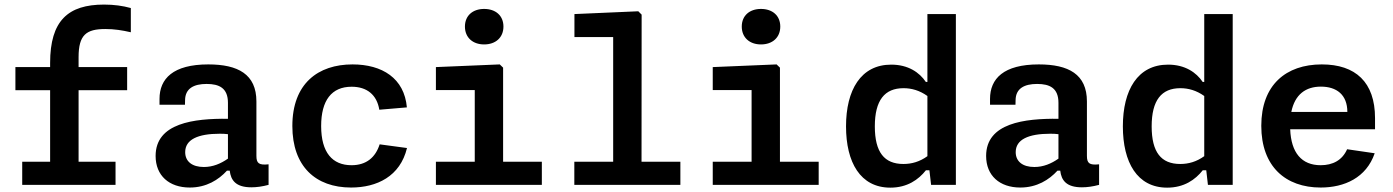

<svg xmlns="http://www.w3.org/2000/svg" viewBox="-20 -828 6240 860"><path d="M566 -683.5V-792C530 -802 490.5 -807.5 446 -807.5C285 -807.5 204.5 -735.5 204.5 -546V-527.5H49V-424H204.5V-103.5H79.5V0H497.5V-103.5H332V-424H549.5V-527.5H332V-572C332 -672 366.5 -698 452 -698C491.5 -698 527 -692.5 566 -683.5Z M913 -539.5C755 -539.5 694.5 -475.5 694.5 -385V-359H808.5L809 -379.5C809.5 -432 848.5 -452 905.5 -452C962 -452 1001 -433.5 1001 -367.5V-296C849.5 -297.5 677 -277.5 677 -129.5C677 -41.5 737.5 12 830 12C904.5 12 959 -22.5 996.5 -63.5H1009C1014 -20.5 1036 11 1106 11C1129.5 11 1155 7.5 1183 0V-92C1139.5 -87.5 1128.5 -96.5 1128.5 -130V-373.5C1128.5 -495.5 1046 -539.5 913 -539.5ZM809.5 -146.5C809.5 -203 866 -229 965 -229C977.5 -229 989.5 -228.5 1001 -227V-117.5C969 -95 933.5 -80 893 -80C841 -80 809.5 -104.5 809.5 -146.5Z M1803 -165 1680.5 -181.5C1662 -123.5 1621.5 -88 1554.5 -88C1469 -88 1418.5 -144.5 1418.5 -263.5C1418.5 -378 1465 -439.5 1555 -439.5C1623.5 -439.5 1668 -403.5 1679 -336.5L1802.5 -347C1791 -477.5 1692 -539.5 1559 -539.5C1405 -539.5 1289.5 -454 1289.5 -263.5C1289.5 -83 1393.5 12 1552.5 12C1668 12 1772.5 -38 1803 -165Z M1932.5 0H2407V-103.5H2233.5V-525L2218.5 -539.5L1932.5 -527.5V-424.5H2106.5V-103.5H1932.5ZM2148.5 -629C2200 -629 2235 -660 2235 -709C2235 -758 2200 -788 2148.5 -788C2097.5 -788 2062.5 -758 2062.5 -709C2062.5 -660 2097.5 -629 2148.5 -629Z M2552.5 0H3027.5V-103.5H2853.5L2854 -762.5L2839 -777.5L2553 -765V-662H2726.5V-103.5H2552.5Z M3172.5 0H3647V-103.5H3473.5V-525L3458.5 -539.5L3172.5 -527.5V-424.5H3346.5V-103.5H3172.5ZM3388.5 -629C3440 -629 3475 -660 3475 -709C3475 -758 3440 -788 3388.5 -788C3337.5 -788 3302.5 -758 3302.5 -709C3302.5 -660 3337.5 -629 3388.5 -629Z M3769.5 -262C3769.5 -101 3833.5 12.5 3968 12.5C4043.5 12.5 4094 -23 4127.5 -65.5H4143L4150.5 0H4261.5V-765H4134V-461H4127C4098.5 -503.5 4048 -538.5 3972 -538.5C3835.5 -538.5 3769.5 -424.5 3769.5 -262ZM3898.5 -262C3898.5 -379 3942.5 -433 4027 -433C4063 -433 4099 -423 4134 -398V-128.5C4099.5 -103.5 4063.5 -93.5 4026.5 -93.5C3941 -93.5 3898.5 -146 3898.5 -262Z M4633 -539.5C4475 -539.5 4414.5 -475.5 4414.5 -385V-359H4528.5L4529 -379.5C4529.5 -432 4568.5 -452 4625.5 -452C4682 -452 4721 -433.5 4721 -367.5V-296C4569.5 -297.5 4397 -277.5 4397 -129.5C4397 -41.5 4457.5 12 4550 12C4624.5 12 4679 -22.5 4716.5 -63.5H4729C4734 -20.5 4756 11 4826 11C4849.5 11 4875 7.5 4903 0V-92C4859.5 -87.5 4848.5 -96.5 4848.5 -130V-373.5C4848.5 -495.5 4766 -539.5 4633 -539.5ZM4529.5 -146.5C4529.5 -203 4586 -229 4685 -229C4697.5 -229 4709.5 -228.5 4721 -227V-117.5C4689 -95 4653.5 -80 4613 -80C4561 -80 4529.5 -104.5 4529.5 -146.5Z M5009.5 -262C5009.5 -101 5073.5 12.5 5208 12.5C5283.5 12.5 5334 -23 5367.5 -65.5H5383L5390.5 0H5501.5V-765H5374V-461H5367C5338.5 -503.5 5288 -538.5 5212 -538.5C5075.5 -538.5 5009.5 -424.5 5009.5 -262ZM5138.5 -262C5138.5 -379 5182.5 -433 5267 -433C5303 -433 5339 -423 5374 -398V-128.5C5339.5 -103.5 5303.5 -93.5 5266.5 -93.5C5181 -93.5 5138.5 -146 5138.5 -262Z M5629.5 -264.5C5629.5 -82 5738.5 12 5895.5 12C6002 12 6100 -32 6137.5 -141.5L6014 -159.5C5992 -110 5949.5 -88 5895.5 -88C5810.5 -88 5763 -143.5 5759 -249H6139V-299C6139 -460 6051.5 -539.5 5900.5 -539.5C5740 -539.5 5629.5 -447.5 5629.5 -264.5ZM5764 -326.5C5780 -405.5 5829 -440 5896.5 -440C5966.5 -440 6015 -404 6015 -326.5Z"/></svg>

Font: Monaspace Neon SemiBold
Style: Regular
Weight: 600
Designer: Riley Cran & the Lettermatic Team
Foundry: Lettermatic
Version: Version 1.200 (Monaspace Neon)